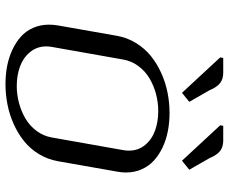

<svg xmlns="http://www.w3.org/2000/svg" viewBox="-88 -744 842 707"><g transform="rotate(90 333.5 -391.0)"><path d="M153.3 -160.6Q151.4 -149.9 151.4 -139.6Q151.4 -105.5 172.4 -80.1Q193.4 -54.7 225.8 -43Q258.3 -31.2 297.4 -31.2Q329.1 -31.2 360.1 -39.6Q391.1 -47.9 417.5 -63.5Q443.8 -79.1 462.6 -104.2Q481.4 -129.4 486.8 -160.6L533.2 -422.9Q535.2 -433.6 535.2 -444.3Q535.2 -478.5 514.4 -503.7Q493.7 -528.8 461.2 -540.5Q428.7 -552.2 389.2 -552.2Q357.4 -552.2 326.4 -543.9Q295.4 -535.6 269 -520Q242.7 -504.4 223.9 -479.2Q205.1 -454.1 199.7 -422.9ZM74.2 -183.1 112.3 -399.9Q119.1 -438 138.9 -470.2Q158.7 -502.4 186.5 -524.9Q214.4 -547.4 249.3 -563.2Q284.2 -579.1 321.3 -586.4Q358.4 -593.8 396.5 -593.8Q431.2 -593.8 463.1 -587.6Q495.1 -581.5 522.9 -568.4Q550.8 -555.2 571.3 -536.6Q591.8 -518.1 603.8 -491.5Q615.7 -464.8 615.7 -433.1Q615.7 -417 612.3 -399.9L574.2 -183.1Q567.4 -145 547.9 -112.8Q528.3 -80.6 500.2 -58.1Q472.2 -35.6 437.5 -20Q402.8 -4.4 365.5 2.9Q328.1 10.3 290 10.3Q255.4 10.3 223.6 4.2Q191.9 -2 164.1 -14.9Q136.2 -27.8 115.5 -46.4Q94.7 -64.9 83 -91.6Q71.3 -118.2 71.3 -149.9Q71.3 -166 74.2 -183.1ZM441.9 -780.3 443.8 -791.5H498Q521.5 -791.5 536.4 -780Q551.3 -768.6 563 -740.7L605.5 -666.5L572.3 -639.6ZM191.9 -780.3 193.8 -791.5H248Q271.5 -791.5 286.4 -780Q301.3 -768.6 313 -740.7L355.5 -666.5L322.3 -639.6Z"/></g></svg>

Font: Resagnicto
Style: Italic
Weight: 500
Italic angle: -10°
Version: Version 0.999